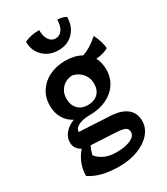

<svg xmlns="http://www.w3.org/2000/svg" viewBox="-197 -702 839 967"><g transform="rotate(-30 222.5 -218.5)"><path d="M33 137Q33 102 46 68Q59 34 83 7Q66 -1 56.5 -15.5Q47 -30 47 -49Q47 -78 66.5 -101.5Q86 -125 121 -139Q88 -156 70 -187.5Q52 -219 52 -260Q52 -306 75 -342Q98 -378 139 -398Q180 -418 233 -418Q285 -418 324 -396Q368 -409 419 -454Q430 -434 437.5 -409Q445 -384 445 -368Q416 -351 373 -348Q390 -317 390 -277Q390 -231 366.5 -195Q343 -159 300.5 -139Q258 -119 205 -119Q162 -119 137 -106.5Q112 -94 112 -73L300 -63Q357 -58 387 -32.5Q417 -7 417 38Q417 78 389 110.5Q361 143 312.5 161.5Q264 180 203 180Q95 180 33 137ZM301 -246Q301 -279 281.5 -303Q262 -327 228 -336Q191 -336 166.5 -311Q142 -286 142 -248Q142 -211 163.5 -189Q185 -167 220 -167Q258 -167 279.5 -188Q301 -209 301 -246ZM340 59Q340 40 326 32.5Q312 25 277 23L130 15Q119 38 113 63Q151 111 228 111Q278 111 309 96.5Q340 82 340 59ZM109 -599Q144 -617 196 -617Q196 -581 210 -560Q224 -539 247 -539Q272 -539 286.5 -560Q301 -581 301 -617Q315 -617 328.5 -613.5Q342 -610 351 -604Q351 -549 317.5 -514.5Q284 -480 232 -480Q178 -480 143.5 -513.5Q109 -547 109 -599Z"/></g></svg>

Font: Mirza Medium
Style: Regular
Weight: 500
Designer: Arabic design by Kourosh Beigpour, Latin design by Eduardo Tunni, engineering by Lasse Fister
Version: Version 1.0010g